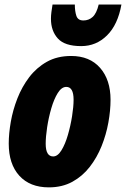

<svg xmlns="http://www.w3.org/2000/svg" viewBox="-20 -807 549 837"><path d="M192.9 9.8Q110.4 9.8 64.2 -41Q18.1 -91.8 18.1 -181.2Q18.1 -224.6 27.1 -276.1Q36.1 -327.6 55.9 -378.2Q75.7 -428.7 107.4 -470.5Q139.2 -512.2 184.3 -537.6Q229.5 -563 290 -563Q371.1 -563 416.5 -511Q461.9 -459 461.9 -372.1Q461.9 -325.2 452.4 -272.7Q442.9 -220.2 422.9 -170.2Q402.8 -120.1 371.1 -79.3Q339.4 -38.6 295.2 -14.4Q251 9.8 192.9 9.8ZM211.9 -125Q231.4 -125 247.8 -151.6Q264.2 -178.2 275.9 -218.5Q287.6 -258.8 294.2 -300.5Q300.8 -342.3 300.8 -372.1Q300.8 -428.2 269 -428.2Q248.5 -428.2 231.9 -401.6Q215.3 -375 203.6 -334.7Q191.9 -294.4 185.5 -252.4Q179.2 -210.4 179.2 -180.2Q179.2 -125 211.9 -125ZM334 -606Q262.2 -606 232.2 -639.2Q202.1 -672.4 202.1 -725.1Q202.1 -738.8 204.1 -754.4Q206.1 -770 209 -787.1H306.2Q306.2 -757.8 313 -737.8Q319.8 -717.8 343.3 -717.8Q367.2 -717.8 384 -733.2Q400.9 -748.5 410.2 -787.1H509.3Q493.7 -699.2 446.5 -652.6Q399.4 -606 334 -606Z"/></svg>

Font: Open Sans Condensed ExtraBold
Style: Italic
Weight: 800
Width: 3
Italic angle: -12°
Designer: Monotype Design Team
Foundry: Monotype Imaging Inc.
Version: Version 3.003; ttfautohint (v1.8.4)